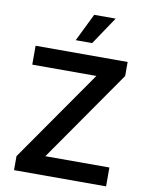

<svg xmlns="http://www.w3.org/2000/svg" viewBox="-102 -1034 856 1106"><g transform="rotate(10 326.5 -480.5)"><path d="M58.2 0V-82L431.1 -616.8H56.1V-727.3H594.5V-645.2L221.9 -110.4H596.6V0ZM278.1 -799 357.6 -961.3H483.3L374.3 -799Z"/></g></svg>

Font: Inter Zeller Semi Bold
Style: Regular
Weight: 600
Designer: Rasmus Andersson; Joe Bland
Foundry: zeller
Version: Version 3.015;git-dec3a8cb1